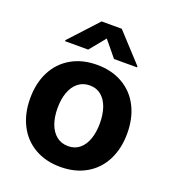

<svg xmlns="http://www.w3.org/2000/svg" viewBox="-138 -854 866 968"><g transform="rotate(20 295.0 -369.5)"><path d="M34.8 -263.2Q34.8 -345.3 66.5 -407Q98.1 -468.8 157.2 -502.9Q216.2 -537.1 295.2 -537.1Q374.3 -537.1 433.4 -502.9Q492.5 -468.8 523.9 -407Q555.4 -345.3 555.4 -263.2Q555.4 -182.2 523.9 -120.2Q492.5 -58.2 433.4 -24Q374.3 10.2 295.2 10.2Q216.2 10.2 157.2 -24Q98.1 -58.2 66.5 -120.2Q34.8 -182.2 34.8 -263.2ZM408.4 -264.4Q408.4 -311.3 395.7 -348.1Q383 -385 357.8 -406Q332.6 -427 296.3 -427Q259.5 -427 233.5 -406Q207.6 -385 194.4 -348.4Q181.3 -311.9 181.3 -264.4Q181.3 -216.9 194.4 -180.2Q207.6 -143.6 233.5 -122.6Q259.5 -101.6 296.3 -101.6Q332.6 -101.6 357.8 -122.6Q383 -143.6 395.7 -180.5Q408.4 -217.4 408.4 -264.4ZM294.8 -678.4 225.7 -593.8H101.4V-599.1L240.7 -750.4H348.9L488.2 -599.1V-593.8H364.3Z"/></g></svg>

Font: Pretendard GOV Variable
Style: Regular
Weight: 400
Designer: Base glyphs from Inter by Rasmus Andersson; Hangul glyphs from Noto Sans CJK(Source Han Sans) by Jang Soo-young and Kang
Foundry: Kil Hyung-jin
Version: Version 1.307;Glyphs 3.2 (3192)